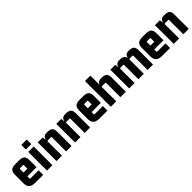

<svg xmlns="http://www.w3.org/2000/svg" viewBox="355 -2111 3553 3553"><g transform="rotate(-45 2132.0 -334.5)"><path d="M408 6H210Q120 6 80 -29.5Q40 -65 40 -144V-360Q40 -439 74 -469.5Q108 -500 190 -500H273Q356 -500 389.5 -469.5Q423 -439 423 -360V-182H166V-282H283V-371Q283 -385 269 -385H196Q182 -385 182 -371V-128Q182 -114 196 -114H408Z M656 0H514V-490H656ZM656 -552H514V-672H656Z M1001 -500H1027Q1095 -500 1126 -471.5Q1157 -443 1157 -375V0H1015V-371Q1015 -385 1001 -385H918Q904 -385 904 -371L906 0H764L762 -490H891L904 -385H899Q899 -438 923.5 -469Q948 -500 1001 -500Z M1486 -500H1512Q1580 -500 1611 -471.5Q1642 -443 1642 -375V0H1500V-371Q1500 -385 1486 -385H1403Q1389 -385 1389 -371L1391 0H1249L1247 -490H1376L1389 -385H1384Q1384 -438 1408.5 -469Q1433 -500 1486 -500Z M2090 6H1892Q1802 6 1762 -29.5Q1722 -65 1722 -144V-360Q1722 -439 1756 -469.5Q1790 -500 1872 -500H1955Q2038 -500 2071.5 -469.5Q2105 -439 2105 -360V-182H1848V-282H1965V-371Q1965 -385 1951 -385H1878Q1864 -385 1864 -371V-128Q1864 -114 1878 -114H2090Z M2422 -500H2448Q2516 -500 2547 -471.5Q2578 -443 2578 -375V0H2436V-371Q2436 -385 2422 -385H2339Q2325 -385 2325 -371L2327 0H2185L2183 -675H2325V-385H2320Q2320 -438 2344.5 -469Q2369 -500 2422 -500Z M2902 -500H2918Q2986 -500 3017 -471.5Q3048 -443 3048 -375V0H2906V-371Q2906 -385 2892 -385H2819Q2805 -385 2805 -371L2807 0H2665L2663 -490H2792L2805 -385H2800Q2800 -438 2824.5 -469Q2849 -500 2902 -500ZM3145 -500H3159Q3227 -500 3258 -471.5Q3289 -443 3289 -375V0H3147V-371Q3147 -385 3133 -385H3062Q3048 -385 3048 -371H3043V-385Q3043 -438 3067.5 -469Q3092 -500 3145 -500Z M3729 6H3531Q3441 6 3401 -29.5Q3361 -65 3361 -144V-360Q3361 -439 3395 -469.5Q3429 -500 3511 -500H3594Q3677 -500 3710.5 -469.5Q3744 -439 3744 -360V-182H3487V-282H3604V-371Q3604 -385 3590 -385H3517Q3503 -385 3503 -371V-128Q3503 -114 3517 -114H3729Z M4068 -500H4094Q4162 -500 4193 -471.5Q4224 -443 4224 -375V0H4082V-371Q4082 -385 4068 -385H3985Q3971 -385 3971 -371L3973 0H3831L3829 -490H3958L3971 -385H3966Q3966 -438 3990.5 -469Q4015 -500 4068 -500Z"/></g></svg>

Font: Gemunu Libre ExtraLight ExtraBold
Style: Regular
Weight: 800
Version: Version 1.100